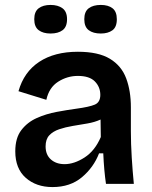

<svg xmlns="http://www.w3.org/2000/svg" viewBox="-20 -746 617 779"><path d="M193 13Q127 13 84.5 -24.5Q42 -62 42 -132Q42 -186 66.5 -218Q91 -250 129 -267Q167 -284 210 -292Q253 -300 290 -305Q342 -312 364.5 -321.5Q387 -331 387 -361Q387 -393 365 -415.5Q343 -438 296 -438Q253 -438 216 -414.5Q179 -391 168 -341L55 -376Q77 -454 139 -495Q201 -536 296 -536Q379 -536 426 -507.5Q473 -479 492 -428Q511 -377 511 -311V-214Q511 -163 514.5 -107Q518 -51 523 0H410Q402 -54 399 -124H382Q360 -67 312.5 -27Q265 13 193 13ZM242 -80Q281 -80 323 -107Q365 -134 389 -190L388 -261Q364 -250 334.5 -245Q305 -240 275 -235Q245 -230 220 -221.5Q195 -213 180 -197Q165 -181 165 -152Q165 -118 186.5 -99Q208 -80 242 -80ZM389 -610Q358 -610 340 -623.5Q322 -637 322 -668Q322 -699 340 -712.5Q358 -726 389 -726Q419 -726 436.5 -712.5Q454 -699 454 -668Q454 -636 436 -623Q418 -610 389 -610ZM185 -610Q155 -610 137 -623.5Q119 -637 119 -668Q119 -699 137 -712.5Q155 -726 185 -726Q215 -726 233.5 -712.5Q252 -699 252 -668Q252 -637 234 -623.5Q216 -610 185 -610Z"/></svg>

Font: Bricolage Grotesque 10pt SemiBold
Style: Regular
Weight: 600
Designer: Mathieu Triay
Foundry: Atelier Triay
Version: Version 1.000; ttfautohint (v1.8.4.7-5d5b);gftools[0.9.29]